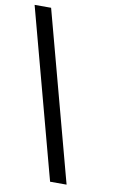

<svg xmlns="http://www.w3.org/2000/svg" viewBox="-231 -848 552 917"><g transform="rotate(10 44.5 -389.5)"><path d="M-128.9 -759 69.1 -20 79.9 20H159.9L149.1 -20L-48.9 -759L-59.6 -799H-139.6Z"/></g></svg>

Font: Nordica Advanced
Style: RegularLObl
Weight: 300
Version: Version 1.07